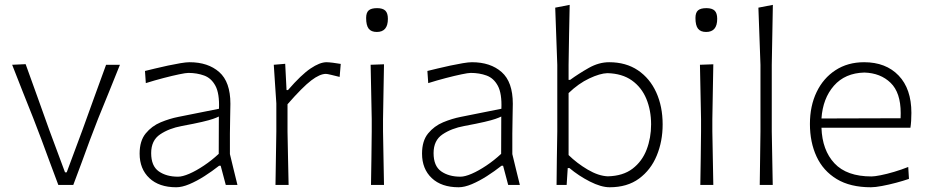

<svg xmlns="http://www.w3.org/2000/svg" viewBox="-20 -761 3822 790"><path d="M220 0Q202.5 -46.5 184.8 -94.2Q167 -142 150.5 -187L117 -274.5Q95 -329.5 73 -385Q51 -440.5 30 -494.5L85.5 -497Q110.5 -427.5 134.5 -361Q158.5 -294.5 183 -225.5L247.5 -52H254.5L319 -225.5Q344 -295 368 -361.2Q392 -427.5 416.5 -494.5H473.5Q451 -438.5 428.8 -383.5Q406.5 -328.5 384 -273.5L350 -185Q333.5 -139 316.2 -92.8Q299 -46.5 281.5 0Z M705 9.5Q634.5 9.5 594.5 -28.2Q554.5 -66 554.5 -129Q554.5 -181.5 579.5 -212Q604.5 -242.5 641.2 -257.8Q678 -273 713.5 -280L881 -313.5Q883.5 -376 866.5 -407.8Q849.5 -439.5 820 -450.2Q790.5 -461 755 -461Q744.5 -461 717 -455.2Q689.5 -449.5 653 -440Q616.5 -430.5 580 -419L576.5 -469Q593 -473 618.5 -479.2Q644 -485.5 671.2 -491.2Q698.5 -497 722.2 -501Q746 -505 760 -505Q836 -505 882 -464.5Q928 -424 928 -334Q928 -312.5 927 -278.5Q926 -244.5 926 -211V-127Q933.5 -95 940.8 -65.8Q948 -36.5 957 0H909L888 -79H881.5Q853 -56.5 821.2 -36.2Q789.5 -16 759.2 -3.2Q729 9.5 705 9.5ZM712.5 -34Q731 -34 759.2 -46.2Q787.5 -58.5 819.2 -79.8Q851 -101 880 -128L880.5 -281.5Q871.5 -277 856.5 -271.8Q841.5 -266.5 811.5 -259.5Q781.5 -252.5 728 -242.5Q676 -233 639 -208.2Q602 -183.5 602 -131Q602 -78 633.2 -56Q664.5 -34 712.5 -34Z M1113.5 0Q1114.5 -56 1115.2 -107.8Q1116 -159.5 1117 -220.5V-335.5Q1114.5 -373.5 1111.8 -413.5Q1109 -453.5 1106.5 -494.5L1153.5 -498.5L1159 -390.5H1165Q1219.5 -453.5 1257.8 -479.2Q1296 -505 1323.5 -505Q1332 -505 1350.2 -502.8Q1368.5 -500.5 1382 -498L1377.5 -444.5Q1358 -449.5 1342 -453.2Q1326 -457 1321 -457Q1296 -457 1260.8 -430.2Q1225.5 -403.5 1163 -332V-219Q1164 -159 1165.2 -107.5Q1166.5 -56 1167.5 0Z M1506.5 0Q1507.5 -56 1508.2 -107.8Q1509 -159.5 1509.5 -220.5V-270.5Q1508.5 -333 1507.2 -386Q1506 -439 1505 -494.5L1560 -496.5Q1559 -440 1558 -386.8Q1557 -333.5 1556 -270.5V-220.5Q1557 -159.5 1558 -107.8Q1559 -56 1560 0ZM1530.5 -629.5Q1507.5 -629.5 1497 -643Q1486.5 -656.5 1486.5 -687Q1486.5 -709 1497 -718.2Q1507.5 -727.5 1531.5 -727.5Q1555 -727.5 1565.5 -717.2Q1576 -707 1576 -683.5Q1576 -629.5 1530.5 -629.5Z M1867 9.5Q1796.5 9.5 1756.5 -28.2Q1716.5 -66 1716.5 -129Q1716.5 -181.5 1741.5 -212Q1766.5 -242.5 1803.2 -257.8Q1840 -273 1875.5 -280L2043 -313.5Q2045.5 -376 2028.5 -407.8Q2011.5 -439.5 1982 -450.2Q1952.5 -461 1917 -461Q1906.5 -461 1879 -455.2Q1851.5 -449.5 1815 -440Q1778.5 -430.5 1742 -419L1738.5 -469Q1755 -473 1780.5 -479.2Q1806 -485.5 1833.2 -491.2Q1860.5 -497 1884.2 -501Q1908 -505 1922 -505Q1998 -505 2044 -464.5Q2090 -424 2090 -334Q2090 -312.5 2089 -278.5Q2088 -244.5 2088 -211V-127Q2095.5 -95 2102.8 -65.8Q2110 -36.5 2119 0H2071L2050 -79H2043.5Q2015 -56.5 1983.2 -36.2Q1951.5 -16 1921.2 -3.2Q1891 9.5 1867 9.5ZM1874.5 -34Q1893 -34 1921.2 -46.2Q1949.5 -58.5 1981.2 -79.8Q2013 -101 2042 -128L2042.5 -281.5Q2033.5 -277 2018.5 -271.8Q2003.5 -266.5 1973.5 -259.5Q1943.5 -252.5 1890 -242.5Q1838 -233 1801 -208.2Q1764 -183.5 1764 -131Q1764 -78 1795.2 -56Q1826.5 -34 1874.5 -34Z M2488.5 9.5Q2453.5 9.5 2407.2 -14Q2361 -37.5 2323 -69.5H2316L2311.5 0H2270Q2270.5 -56 2271.2 -107.8Q2272 -159.5 2273 -220.5V-494Q2269 -619 2264.5 -729.5L2324 -741Q2323 -679.5 2321.5 -619Q2320 -558.5 2319.5 -494V-432.5H2326Q2361 -458 2402.5 -481.5Q2444 -505 2486.5 -505Q2555.5 -505 2604.8 -471.8Q2654 -438.5 2680.2 -380.8Q2706.5 -323 2706.5 -249Q2706.5 -179.5 2682.2 -120.8Q2658 -62 2609.5 -26.2Q2561 9.5 2488.5 9.5ZM2481 -35.5Q2543.5 -37 2582.8 -67Q2622 -97 2640.5 -145.2Q2659 -193.5 2659 -249Q2659 -307 2639.5 -354.2Q2620 -401.5 2580 -430Q2540 -458.5 2479 -460Q2448.5 -459 2404.5 -438.2Q2360.5 -417.5 2319.5 -378V-123Q2353.5 -89.5 2398 -63.2Q2442.5 -37 2481 -35.5Z M2861.5 0Q2862.5 -56 2863.2 -107.8Q2864 -159.5 2864.5 -220.5V-270.5Q2863.5 -333 2862.2 -386Q2861 -439 2860 -494.5L2915 -496.5Q2914 -440 2913 -386.8Q2912 -333.5 2911 -270.5V-220.5Q2912 -159.5 2913 -107.8Q2914 -56 2915 0ZM2885.5 -629.5Q2862.5 -629.5 2852 -643Q2841.5 -656.5 2841.5 -687Q2841.5 -709 2852 -718.2Q2862.5 -727.5 2886.5 -727.5Q2910 -727.5 2920.5 -717.2Q2931 -707 2931 -683.5Q2931 -629.5 2885.5 -629.5Z M3106 0Q3106.5 -56 3107.5 -107.8Q3108.5 -159.5 3109 -220.5V-494Q3105 -619 3100.5 -729.5L3160 -741Q3159 -681 3157.8 -619.8Q3156.5 -558.5 3155.5 -494V-220.5Q3156.5 -159.5 3157.5 -107.8Q3158.5 -56 3159.5 0Z M3563.5 9.5Q3478.5 9.5 3422.8 -24.2Q3367 -58 3339.8 -116.8Q3312.5 -175.5 3312.5 -251Q3312.5 -325 3340 -382.2Q3367.5 -439.5 3417.8 -472.2Q3468 -505 3535.5 -505Q3625 -505 3677.5 -450.2Q3730 -395.5 3730 -296.5Q3730 -261 3726 -235.5H3360Q3363 -143 3413.5 -89Q3464 -35 3566 -35Q3578 -35 3603.5 -40Q3629 -45 3659.2 -54Q3689.5 -63 3717 -74L3720 -25Q3697 -17 3667 -9Q3637 -1 3609 4.2Q3581 9.5 3563.5 9.5ZM3536.5 -462.5Q3457 -460.5 3411.2 -408.2Q3365.5 -356 3360 -273.5L3685.5 -274.5Q3685.5 -280 3685.8 -285.2Q3686 -290.5 3686 -295.5Q3686 -380 3644.5 -420.2Q3603 -460.5 3536.5 -462.5Z"/></svg>

Font: Commissioner Loud ExtraLight
Style: Regular
Weight: 200
Designer: Kostas Bartsokas
Foundry: Kostas Bartsokas
Version: Version 1.000; ttfautohint (v1.8.3)